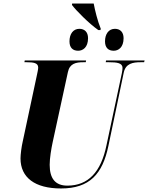

<svg xmlns="http://www.w3.org/2000/svg" viewBox="-20 -1056 838 1086"><path d="M536 -886H548L550 -893C532 -937 517 -998 510 -1036H388L387 -1028C409 -998 483 -923 536 -886ZM422 -769C449 -769 478 -788 478 -840C478 -875 458 -893 429 -893C394 -893 373 -864 373 -822C373 -786 392 -769 422 -769ZM623 -769C650 -769 679 -788 679 -840C679 -875 659 -893 630 -893C595 -893 574 -864 574 -822C574 -786 593 -769 623 -769ZM325 10C487 10 560 -72 593 -230L680 -646C691 -697 732 -704 775 -704H795L798 -714H580L578 -704H597C641 -704 673 -700 673 -672C673 -667 672 -653 669 -641L582 -233C551 -83 479 -6 361 -6C293 -6 261 -46 261 -124C261 -161 270 -215 278 -252L364 -648C374 -697 410 -704 451 -704H465L467 -714H120L118 -704H131C170 -704 196 -700 196 -674C196 -664 192 -646 187 -623L108 -253C102 -228 96 -182 96 -160C96 -52 177 10 325 10Z"/></svg>

Font: Noto Serif Display SemiCondensed ExtraBold
Style: Italic
Weight: 800
Width: 4
Italic angle: -12°
Designer: Monotype Design Team
Foundry: Monotype Imaging Inc.
Version: Version 2.009